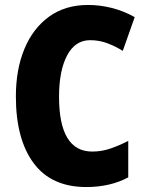

<svg xmlns="http://www.w3.org/2000/svg" viewBox="-20 -744 590 774"><path d="M343 -582Q283 -582 250.5 -520.5Q218 -459 218 -354Q218 -133 352 -133Q390 -133 426 -145.5Q462 -158 497 -176V-29Q424 10 328 10Q187 10 115.5 -86.5Q44 -183 44 -355Q44 -464 78.5 -547Q113 -630 178 -677Q243 -724 335 -724Q383 -724 430.5 -712Q478 -700 523 -675L475 -539Q444 -558 412 -570Q380 -582 343 -582Z"/></svg>

Font: Noto Sans Bengali Condensed ExtraBold
Style: Regular
Weight: 800
Width: 3
Designer: Joana Ranito - Universal Thirst; Jelle Bosma - Monotype Design Team
Foundry: Universal Thirst ehf.
Version: Version 3.000; ttfautohint (v1.8.4.7-5d5b)